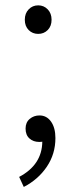

<svg xmlns="http://www.w3.org/2000/svg" viewBox="-20 -534 290 729"><path d="M161.1 -419.9Q146.5 -405.3 125 -405.3Q103.5 -405.3 88.9 -419.9Q74.2 -434.6 74.2 -459Q74.2 -483.4 88.9 -498.5Q103.5 -513.7 125 -513.7Q146.5 -513.7 161.1 -498.5Q175.8 -483.4 175.8 -459Q175.8 -434.6 161.1 -419.9ZM70.3 175.8 52.7 137.7Q139.6 91.8 140.6 3.9Q136.7 4.9 128.9 4.9Q106.4 4.9 91.8 -8.3Q77.1 -21.5 77.1 -45.9Q77.1 -69.3 92.8 -82.5Q108.4 -95.7 129.9 -95.7Q157.2 -95.7 173.8 -72.3Q190.4 -48.8 190.4 -9.8Q190.4 50.8 157.7 99.1Q125 147.5 70.3 175.8Z"/></svg>

Font: Bpmf Zihi Sans Light
Style: Light
Weight: 300
Foundry: But Ko
Version: Version 1.320